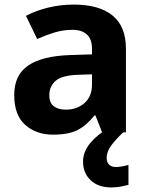

<svg xmlns="http://www.w3.org/2000/svg" viewBox="-20 -577 644 837"><path d="M302 -557Q412 -557 470.5 -509.5Q529 -462 529 -364V0H425L396 -74H392Q357 -30 318 -10Q279 10 211 10Q138 10 90 -32.5Q42 -75 42 -163Q42 -250 103 -291.5Q164 -333 286 -337L381 -340V-364Q381 -407 358.5 -427Q336 -447 296 -447Q256 -447 218 -435.5Q180 -424 142 -407L93 -508Q137 -531 190.5 -544Q244 -557 302 -557ZM323 -251Q251 -249 223 -225Q195 -201 195 -162Q195 -128 215 -113.5Q235 -99 267 -99Q315 -99 348 -127.5Q381 -156 381 -208V-253ZM445 111Q445 131 456 141Q467 151 484 151Q500 151 515 148Q530 145 540 142V229Q524 233 506 236.5Q488 240 464 240Q408 240 375 208.5Q342 177 342 128Q342 84 374 46Q406 8 452 -17L517 0Q483 32 464 58.5Q445 85 445 111Z"/></svg>

Font: Noto Sans Duployan
Style: Bold
Weight: 700
Designer: David Corbett
Foundry: David Corbett
Version: Version 3.001